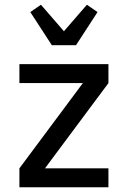

<svg xmlns="http://www.w3.org/2000/svg" viewBox="-20 -791 540 811"><path d="M62 0V-80L330 -440H62V-520H438V-440L170 -80H438V0ZM199 -600 108 -740 153 -771 250 -659 347 -771 392 -740 301 -600Z"/></svg>

Font: Iosevka Term Medium
Style: Regular
Weight: 500
Monospace: yes
Designer: Belleve Invis
Foundry: Belleve Invis
Version: Version 26.3.1